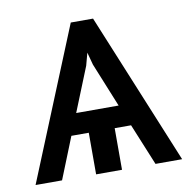

<svg xmlns="http://www.w3.org/2000/svg" viewBox="-65 -594 664 659"><g transform="rotate(-10 267.0 -264.0)"><path d="M365.7 -145H308.6V0H218.3V-145H157.7L99.6 0H7.3L223.1 -528.3H300.8L518.1 0H425.3ZM187.5 -219.2H335.4L272.9 -373L261.2 -416.5L249.5 -373Z"/></g></svg>

Font: Mardoto
Style: Regular
Weight: 400
Designer: Christian Robertson, Vahan Hovhannisyan
Foundry: Google
Version: Version 1.000